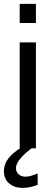

<svg xmlns="http://www.w3.org/2000/svg" viewBox="-22 -750 270 971"><path d="M0 0ZM77.6 -633.8V-730.5H159.7V-633.8ZM77.6 0V-535.6H159.7V0ZM168.5 184.6Q131.3 200.2 91.1 200.2Q50.8 200.2 24.2 177.5Q-2.4 154.8 -2.4 114.3Q-2.4 47.4 90.8 -6.8H146.5Q58.6 58.1 58.6 100.1Q58.6 118.7 72 131.1Q85.4 143.6 107.4 143.6Q129.4 143.6 168.5 127.4Z"/></svg>

Font: Oxygen
Style: Normal
Weight: 400
Designer: Vernon Adams
Foundry: Vernon Adams
Version: Version Release 0.2.2 webfont; ttfautohint (v0.8.52-bc40) -l